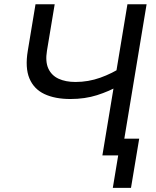

<svg xmlns="http://www.w3.org/2000/svg" viewBox="-20 -748 750 924"><path d="M318.8 -271.5Q244.6 -271.5 193.8 -295.4Q143.1 -319.3 121.6 -370.6Q100.1 -421.9 113.8 -503.9L150.9 -727.5H243.2L206.1 -504.4Q197.3 -451.7 212.6 -418.2Q228 -384.8 262 -369.1Q295.9 -353.5 343.3 -353.5Q404.8 -353.5 462.4 -374Q520 -394.5 571.3 -428.2L556.2 -337.4Q505.4 -308.6 447 -290Q388.7 -271.5 318.8 -271.5ZM472.7 0 593.3 -727.5H685.5L564.9 0ZM522.9 156.2 548.8 0H512.7L525.4 -80.6H649.9L610.4 156.2Z"/></svg>

Font: Inter 16pt
Style: Italic
Weight: 400
Italic angle: -9.3988°
Version: Version 4.001;git-66647c0bb